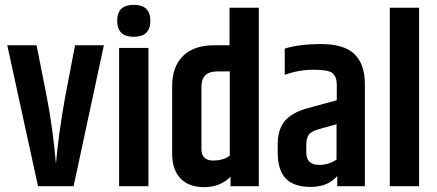

<svg xmlns="http://www.w3.org/2000/svg" viewBox="-20 -769 1805 793"><path d="M290 -582H409L284 0H137L10 -582H131L173 -370Q199 -235 211 -93Q222 -218 249 -368Z M532.5 -617Q464 -617 464 -683Q464 -749 532.5 -749Q601 -749 601 -683Q601 -617 532.5 -617ZM472 -571H593V0H472Z M929 -474H877Q812 -474 812 -411V-154Q812 -106 860 -106Q903 -106 929 -126ZM928 -737H1049V0H932V-39Q889 4 824 4Q759 4 725 -32.5Q691 -69 691 -135V-414Q691 -493 735.5 -537.5Q780 -582 865 -582H928Z M1245 -168V-139Q1245 -88 1298 -88Q1339 -88 1370 -110V-256L1299 -236Q1266 -227 1255.5 -213Q1245 -199 1245 -168ZM1156 -568Q1213 -587 1307 -587Q1401 -587 1444 -545.5Q1487 -504 1487 -421V0H1373V-42Q1334 3 1263.5 3Q1193 3 1160 -32Q1127 -67 1127 -139V-173Q1127 -234 1156 -269Q1185 -304 1250 -322L1371 -355V-422Q1370 -453 1353 -467Q1336 -481 1275 -481Q1214 -481 1156 -460Z M1590 -737H1711V0H1590Z"/></svg>

Font: Khand Semibold
Style: Regular
Weight: 600
Designer: Devanagari: Sanchit Sawaria, Jyotish Sonowal; Latin: Satya Rajpurohit
Foundry: Indian Type Foundry
Version: Version 1.100;PS 1.0;hotconv 1.0.78;makeotf.lib2.5.61930; tt